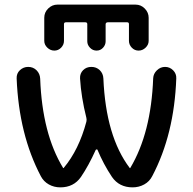

<svg xmlns="http://www.w3.org/2000/svg" viewBox="-20 -808 832 828"><path d="M536.1 -631.8V-704.1Q536.1 -711.9 528.3 -711.9H445.3Q436.5 -711.9 435.5 -704.1V-629.9Q435.5 -614.3 424.3 -602.1Q413.1 -589.8 396.5 -589.8Q379.9 -589.8 368.2 -602.1Q356.4 -614.3 356.4 -629.9V-704.1Q356.4 -711.9 347.7 -711.9H264.6Q255.9 -711.9 255.9 -704.1V-631.8Q255.9 -615.2 243.7 -602.5Q231.4 -589.8 214.4 -589.8Q197.3 -589.8 184.1 -602.5Q170.9 -615.2 170.9 -631.8V-731.4Q170.9 -754.9 188 -771.5Q205.1 -788.1 227.5 -788.1H564.5Q587.9 -788.1 604.5 -771Q621.1 -753.9 621.1 -731.4V-631.8Q621.1 -615.2 607.9 -602.5Q594.7 -589.8 577.6 -589.8Q560.5 -589.8 548.3 -602.5Q536.1 -615.2 536.1 -631.8ZM240.2 0Q212.9 0 190.4 -12.7Q168 -25.4 156.2 -47.9Q61.5 -227.5 51.8 -469.7Q50.8 -491.2 65.9 -505.4Q81.1 -519.5 101.6 -519.5Q123 -519.5 137.7 -504.9Q152.3 -490.2 153.3 -468.8Q162.1 -231.4 252 -84Q252 -83 252.9 -83Q253.9 -83 254.9 -84Q320.3 -162.1 352.5 -283.2Q354.5 -292 352.5 -299.8Q330.1 -388.7 325.2 -469.7Q324.2 -491.2 338.4 -505.4Q352.5 -519.5 374 -519.5Q395.5 -519.5 410.2 -505.4Q424.8 -491.2 425.8 -469.7Q436.5 -219.7 539.1 -84Q539.1 -83 541 -83Q542 -83 542 -84Q631.8 -234.4 640.6 -470.7Q641.6 -490.2 656.7 -504.9Q671.9 -519.5 691.9 -519.5Q711.9 -519.5 726.6 -504.9Q741.2 -490.2 740.2 -469.7Q731.4 -228.5 636.7 -48.8Q625 -25.4 602.1 -12.7Q579.1 0 551.8 0Q494.1 0 462.9 -44.9Q425.8 -100.6 400.4 -162.1Q399.4 -164.1 396.5 -163.6Q393.6 -163.1 392.6 -161.1Q362.3 -93.8 329.1 -44.9Q297.9 0 240.2 0Z"/></svg>

Font: Rounded Mgen+ 2p medium
Style: Regular
Weight: 500
Designer: [Source Han Sans]
Ryoko NISHIZUKA  (kana & ideographs); Paul D. Hunt (Latin, Greek & Cyrillic); Wenlong ZHANG  (bopomofo
Version: Version 1.059.20150602